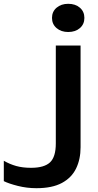

<svg xmlns="http://www.w3.org/2000/svg" viewBox="-224 -809 512 1008"><path d="M199 -570V-36Q199 27 175.5 75.5Q152 124 101 151.5Q50 179 -33 179Q-83 179 -130.5 167Q-178 155 -204 142V35Q-173 53 -139 62.5Q-105 72 -61 72Q8 72 38.5 43.5Q69 15 69 -56V-570ZM134 -641Q97 -641 73 -661.5Q49 -682 49 -715Q49 -748 73 -768.5Q97 -789 134 -789Q172 -789 195.5 -768.5Q219 -748 219 -715Q219 -682 195.5 -661.5Q172 -641 134 -641Z"/></svg>

Font: Bounded
Style: Regular
Weight: 400
Designer: Vlad Churkin
Version: Version 1.0